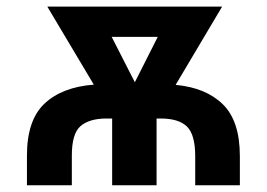

<svg xmlns="http://www.w3.org/2000/svg" viewBox="-20 -548 789 568"><path d="M192.5 0H59.7V-85.9Q59.3 -192.1 111.5 -241.3Q163.7 -290.5 257.5 -297.6L120 -528.4H637.1L499.6 -296.9Q589.1 -288.7 639.4 -239.3Q689.6 -190 689.6 -85.9V0H557.5V-85.9Q557.5 -149.9 533 -173.7Q508.5 -197.4 455.6 -197.4H443.2V0H311.8V-197.4H295.1Q244.3 -197.4 218.2 -174.9Q192.1 -152.3 192.5 -85.9ZM378.9 -304.7 446.7 -438.9H310.4Z"/></svg>

Font: Inter UI Semi Bold
Style: Regular
Weight: 600
Designer: Rasmus Andersson
Foundry: rsms
Version: 3.2;8d6f07862